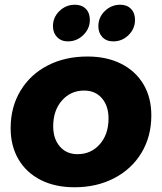

<svg xmlns="http://www.w3.org/2000/svg" viewBox="-20 -786 684 812"><path d="M620 -298Q620 -209 578.5 -140Q537 -71 463 -32.5Q389 6 295 6Q213 6 152 -25Q91 -56 58 -112.5Q25 -169 25 -244Q25 -333 66.5 -402Q108 -471 181.5 -509Q255 -547 350 -547Q432 -547 493 -516Q554 -485 587 -429Q620 -373 620 -298ZM205 -252Q205 -199 233 -166.5Q261 -134 308 -134Q365 -134 402 -176Q439 -218 439 -285Q439 -338 411 -370.5Q383 -403 336 -403Q279 -403 242 -361Q205 -319 205 -252ZM360 -702Q360 -665 332.5 -638Q305 -611 267 -611Q239 -611 221.5 -629Q204 -647 204 -675Q204 -713 231.5 -739.5Q259 -766 297 -766Q326 -766 343 -748.5Q360 -731 360 -702ZM551 -702Q551 -665 524 -638Q497 -611 459 -611Q430 -611 413 -629Q396 -647 396 -675Q396 -713 423.5 -739.5Q451 -766 489 -766Q517 -766 534 -748.5Q551 -731 551 -702Z"/></svg>

Font: Gontserrat
Style: Bold Italic
Weight: 700
Italic angle: -11.3°
Designer: Julieta Ulanovsky
Foundry: Julieta Ulanovsky
Version: Version 6.001